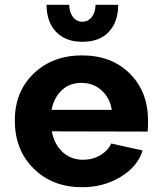

<svg xmlns="http://www.w3.org/2000/svg" viewBox="-20 -764 682 804"><path d="M328 -95Q368 -95 400 -114Q432 -133 446 -163L577 -134Q557 -67 485.5 -23.5Q414 20 324 20Q200 20 121 -58Q42 -136 42 -260Q42 -380 121 -456Q200 -532 324 -532Q447 -532 523.5 -456Q600 -380 600 -258Q600 -224 598 -213L197 -214Q207 -160 242 -127.5Q277 -95 328 -95ZM196 -304H448Q441 -353 406 -385Q371 -417 321 -417Q272 -417 239 -386.5Q206 -356 196 -304ZM380 -744H475Q475 -673 436 -631Q397 -589 325 -589Q254 -589 214.5 -631Q175 -673 175 -744H270Q270 -713 285.5 -693Q301 -673 325 -673Q349 -673 364.5 -693Q380 -713 380 -744Z"/></svg>

Font: Metropolitano
Style: Bold
Weight: 700
Designer: Fonts by Alex Slobzheninov & Chris M. Simpson / Changes by Cristiano Sobral
Foundry: Fonts by Alex Slobzheninov & Chris M. Simpson / Changes by Cristiano Sobral
Version: Version 1.00;August 30, 2020;FontCreator 13.0.0.2681 64-bit